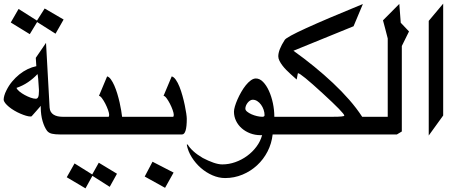

<svg xmlns="http://www.w3.org/2000/svg" viewBox="-20 -805 2530 1045"><path d="M38.6 -682.6 81.1 -756.3 181.2 -692.9 223.1 -758.8 326.2 -698.7 282.2 -621.6 182.1 -685.1 142.1 -619.1ZM191.4 -324.2Q188 -388.7 184.1 -401.9Q162.1 -377.9 132.8 -357.9Q103.5 -337.9 69.8 -326.7Q73.2 -317.4 85.7 -307.1Q98.1 -296.9 114.3 -288.1Q130.4 -279.3 146.7 -273.4Q163.1 -267.6 174.8 -267.6Q183.6 -267.6 187.7 -276.6Q191.9 -285.6 191.9 -308.6Q191.9 -312.5 191.9 -316.4Q191.9 -320.3 191.4 -324.2ZM348.1 -73.2H307.1Q280.3 -73.2 262.9 -77.1Q245.6 -81.1 236.3 -92.8Q221.7 -112.3 211.9 -145.3Q202.1 -178.2 201.7 -221.2Q201.7 -223.6 201.9 -225.6Q202.1 -227.5 202.1 -229Q189.5 -214.4 176.8 -200Q164.1 -185.5 151.9 -171.9L146 -170.9Q135.7 -170.9 121.1 -175.3Q106.4 -179.7 90.1 -186.8Q73.7 -193.8 57.6 -203.4Q41.5 -212.9 28.8 -223.4Q16.1 -233.9 8.1 -244.1Q0 -254.4 0 -263.7Q0 -271.5 3.4 -284.4Q6.8 -297.4 15.1 -313.5Q27.8 -339.4 45.9 -361.1Q64 -382.8 85.2 -399.9Q106.4 -417 130.1 -428.5Q153.8 -439.9 177.7 -444.8L174.8 -490.2L230.5 -571.8L250 -219.2Q251 -205.6 256.8 -196Q262.7 -186.5 272.2 -180.7Q281.7 -174.8 294.2 -172.1Q306.6 -169.4 320.8 -169.4H348.1Z M343.3 159.7 385.7 84.5 481.9 144.5 517.6 80.6 616.7 140.6 577.1 211.9 482.9 151.9 445.3 220.2ZM699.7 -73.2H318.8V-169.4H569.8Q574.2 -169.4 574.2 -179.7Q574.2 -189 568.1 -206.3Q562 -223.6 553.2 -240.7Q544.4 -257.8 534.9 -270.5Q525.4 -283.2 518.6 -283.2L563 -389.2Q573.7 -386.7 583.5 -373Q593.3 -359.4 602.1 -339.6Q610.8 -319.8 618.2 -295.7Q625.5 -271.5 630.9 -248Q636.2 -224.6 639.6 -203.6Q643.1 -182.6 644.5 -169.4H699.7Z M924.8 134.3 878.4 217.3 767.6 155.8 810.1 75.2ZM996.6 -158.2Q996.6 -73.2 970.7 -73.2H670.4V-169.4H921.4Q925.8 -169.4 925.8 -179.7Q925.8 -189 919.7 -206.3Q913.6 -223.6 904.8 -240.7Q896 -257.8 886.5 -270.5Q877 -283.2 870.1 -283.2L914.6 -389.2Q926.3 -386.2 937 -370.8Q947.8 -355.5 956.8 -333Q965.8 -310.5 973.1 -283.9Q980.5 -257.3 985.6 -232.7Q990.7 -208 993.7 -188Q996.6 -168 996.6 -158.2Z M1419.9 -178.2Q1419.9 -192.9 1414.8 -207.8Q1409.7 -222.7 1400.9 -234.9Q1392.1 -247.1 1380.4 -254.6Q1368.7 -262.2 1355.5 -262.2Q1348.1 -262.2 1340.8 -257.6Q1333.5 -252.9 1327.9 -245.8Q1322.3 -238.8 1318.8 -230.2Q1315.4 -221.7 1315.4 -213.9Q1315.4 -205.1 1325 -197.3Q1334.5 -189.5 1348.6 -183.1Q1362.8 -176.8 1378.7 -173.1Q1394.5 -169.4 1407.7 -169.4Q1419.9 -169.4 1419.9 -178.2ZM1499.5 -73.2H1463.9Q1458.5 -23.9 1436.3 19.3Q1414.1 62.5 1379.2 94.7Q1344.2 127 1299.6 145.5Q1254.9 164.1 1205.1 164.1Q1170.9 164.1 1136.5 149.2Q1102.1 134.3 1073.2 109.1Q1044.4 84 1023.7 51Q1002.9 18.1 996.6 -17.6L1001 -19Q1011.7 -1 1032.2 17.8Q1052.7 36.6 1083.5 54.7Q1114.3 70.8 1141.6 80.3Q1168.9 89.8 1189.9 89.8Q1225.6 89.8 1260.3 77.6Q1294.9 65.4 1324.5 43.9Q1354 22.5 1375.7 -6.6Q1397.5 -35.6 1406.7 -69.8Q1404.3 -69.3 1402.6 -69.3Q1400.9 -69.3 1397.9 -69.3Q1368.2 -69.3 1341.8 -79.3Q1315.4 -89.4 1295.7 -106.7Q1275.9 -124 1264.6 -147.5Q1253.4 -170.9 1253.4 -197.3Q1253.4 -208.5 1258.5 -226.1Q1263.7 -243.7 1272.5 -263.7Q1281.2 -283.7 1293 -304.2Q1304.7 -324.7 1317.9 -341.1Q1331.1 -357.4 1345.2 -367.7Q1359.4 -377.9 1372.6 -377.9Q1393.6 -377.9 1411.9 -359.1Q1430.2 -340.3 1443.8 -310.3Q1457.5 -280.3 1465.3 -243.2Q1473.1 -206.1 1473.1 -169.4H1499.5Z M1976.6 -73.2H1470.2V-169.4H1792Q1854 -169.4 1854 -175.8Q1854 -189 1735.8 -297.4Q1616.7 -406.7 1601.6 -406.7L1599.6 -398.4Q1598.6 -394 1597.7 -387.5Q1596.7 -380.9 1594.7 -372.1Q1590.8 -376 1582 -383.5Q1573.2 -391.1 1562 -401.4Q1550.8 -411.6 1538.8 -423.6Q1526.9 -435.5 1517.1 -448.5Q1507.3 -461.4 1501 -474.1Q1494.6 -486.8 1494.6 -498.5Q1494.6 -533.7 1529.8 -587.9Q1539.6 -603 1646 -651.6Q1752.4 -700.2 1955.1 -783.2L1904.3 -662.1L1577.1 -528.8Q1635.3 -487.3 1689.5 -443.1Q1743.7 -398.9 1792 -353.5Q1840.3 -308.1 1880.9 -261.7Q1921.4 -215.3 1951.2 -169.4H1976.6Z M2206.1 -633.8 2167 -554.7V-89.4L2140.1 -73.2H1947.3V-169.4H2090.3V-595.7Q2084.5 -619.6 2077.6 -645Q2070.8 -670.4 2064.5 -694.3L2153.3 -783.7L2161.1 -681.2Z M2392.1 -176.3 2313.5 -67.4V-691.4L2392.1 -785.2Z"/></svg>

Font: XB Khoramshahr
Style: Regular
Weight: 400
Designer: Behnam
Foundry: Irmug
Version: Version 8.005 2009